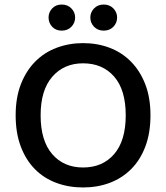

<svg xmlns="http://www.w3.org/2000/svg" viewBox="-20 -812 733 846"><path d="M643 -304Q643 -226 620.5 -166.5Q598 -107 558 -67Q518 -27 464 -6.5Q410 14 346 14Q282 14 227.5 -6.5Q173 -27 133.5 -67Q94 -107 71.5 -166.5Q49 -226 49 -304Q49 -382 72 -441Q95 -500 135 -540.5Q175 -581 229.5 -601.5Q284 -622 346 -622Q409 -622 463 -601.5Q517 -581 557 -540.5Q597 -500 620 -441Q643 -382 643 -304ZM534 -304Q534 -416 483 -474.5Q432 -533 346 -533Q262 -533 210.5 -474Q159 -415 159 -304Q159 -192 210 -133Q261 -74 346 -74Q432 -74 483 -133Q534 -192 534 -304ZM311 -735Q311 -711 294.5 -694Q278 -677 252 -677Q226 -677 210 -694Q194 -711 194 -735Q194 -758 210 -775Q226 -792 252 -792Q278 -792 294.5 -775Q311 -758 311 -735ZM496 -735Q496 -711 479.5 -694Q463 -677 437 -677Q411 -677 394.5 -694Q378 -711 378 -735Q378 -758 394.5 -775Q411 -792 437 -792Q463 -792 479.5 -775Q496 -758 496 -735Z"/></svg>

Font: Baloo Da 2 Medium
Style: Regular
Weight: 500
Designer: Noopur Datye, Sulekha Rajkumar and Ek Type
Foundry: Ek Type
Version: Version 1.640;hotconv 1.0.111;makeotfexe 2.5.65597; ttfautoh